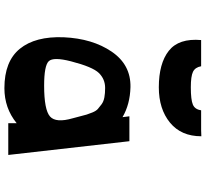

<svg xmlns="http://www.w3.org/2000/svg" viewBox="-52 -886 957 894"><g transform="rotate(90 427.0 -438.5)"><path d="M386 -699Q275 -699 216 -745.5Q157 -792 166 -896H288Q293 -868 314 -858Q335 -848 386 -848Q444 -848 466.5 -857.5Q489 -867 493 -896H585L614 -897Q614 -803 550.5 -751Q487 -699 386 -699ZM701 2H553V-37Q483 20 390 20Q265 20 206.5 -52Q148 -124 153 -256Q159 -390 220 -479.5Q281 -569 385 -567Q465 -565 525 -530L521 -562H637ZM378 -165Q491 -165 522 -192.5Q553 -220 530 -299Q527 -309 521.5 -331Q516 -353 513 -363Q510 -373 503 -390Q496 -407 487 -415Q478 -423 465 -432.5Q452 -442 433 -445.5Q414 -449 389 -449Q348 -449 319.5 -420Q291 -391 265 -290Q244 -208 264.5 -186.5Q285 -165 378 -165Z"/></g></svg>

Font: OpenDyslexic
Style: Bold
Weight: 800
Designer: Abbie Gonzalez
Version: Version 0.920;hotconv 1.0.109;makeotfexe 2.5.65596